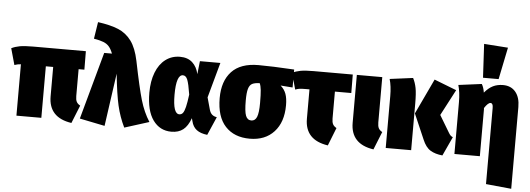

<svg xmlns="http://www.w3.org/2000/svg" viewBox="-74 -1043 4031 1459"><g transform="rotate(5 1941.0 -313.5)"><path d="M547 -118 492 19Q317 -7 317 -169V-393H261V0H71V-392Q47 -391 22 -382L-13 -507Q15 -521 50.5 -527.5Q86 -534 153 -534H554L555 -393H511V-188Q511 -160 519 -144.5Q527 -129 547 -118Z M943 -494Q984 -291 1010.5 -200.5Q1037 -110 1082 -40L895 19Q857 -59 837.5 -144Q818 -229 802 -384L745 19L553 -20L694 -533H753Q740 -567 723.5 -586Q707 -605 680.5 -615.5Q654 -626 607 -634L627 -762Q722 -749 782.5 -724Q843 -699 883 -645Q923 -591 943 -494Z M1413 -434 1424 -534H1580L1506 -265L1531 -175Q1538 -149 1552.5 -136.5Q1567 -124 1589 -121L1528 19Q1476 13 1446.5 -9.5Q1417 -32 1407 -75L1401 -97Q1379 -36 1344 -8.5Q1309 19 1254 19Q1166 19 1114 -53Q1062 -125 1062 -263Q1062 -350 1087.5 -416Q1113 -482 1160.5 -518Q1208 -554 1271 -554Q1330 -554 1365.5 -521.5Q1401 -489 1413 -434ZM1254 -263Q1254 -118 1303 -118Q1320 -118 1330.5 -132Q1341 -146 1349 -179Q1357 -212 1365 -274Q1352 -356 1340 -386Q1328 -416 1305 -416Q1254 -416 1254 -263Z M2143 -396 2051 -403Q2080 -378 2092.5 -344Q2105 -310 2105 -257Q2105 -128 2037 -54Q1969 20 1852 20Q1733 20 1665.5 -53Q1598 -126 1598 -268Q1598 -398 1666 -470.5Q1734 -543 1870 -543Q1971 -543 2143 -533ZM1907 -257Q1907 -322 1903.5 -355.5Q1900 -389 1891 -407Q1853 -406 1833.5 -395.5Q1814 -385 1805.5 -355.5Q1797 -326 1797 -267Q1797 -183 1809.5 -151Q1822 -119 1852 -119Q1881 -119 1894 -150.5Q1907 -182 1907 -257Z M2502 -118 2448 19Q2272 -7 2272 -169V-393H2246Q2212 -393 2197 -391Q2182 -389 2164 -382L2129 -507Q2157 -521 2192 -527.5Q2227 -534 2290 -534H2590L2591 -393H2466V-188Q2466 -160 2474 -144.5Q2482 -129 2502 -118Z M2815 -188Q2815 -160 2823 -144.5Q2831 -129 2851 -118L2796 19Q2621 -7 2621 -169V-534H2815Z M3279 -286 3357 -156Q3364 -144 3371 -137Q3378 -130 3389 -126L3322 19Q3267 14 3230 -8.5Q3193 -31 3169 -89L3086 -281L3213 -550L3383 -484ZM3082 -356V0H2888V-396Q2888 -471 2872 -525L3049 -548Q3066 -515 3074 -474.5Q3082 -434 3082 -356Z M3865 -398V226L3671 207V-373Q3671 -393 3666 -401.5Q3661 -410 3652 -410Q3633 -410 3605 -367L3606 -360V0H3412V-396Q3412 -470 3396 -525L3573 -548Q3588 -524 3594 -484Q3625 -521 3658.5 -537.5Q3692 -554 3735 -554Q3796 -554 3830.5 -512.5Q3865 -471 3865 -398ZM3564 -853 3747 -840 3697 -596H3578Z"/></g></svg>

Font: Fira Sans Condensed Black
Style: Regular
Weight: 900
Width: 3
Designer: Carrois Corporate & Edenspiekermann AG
Foundry: Carrois Corporate GbR & Edenspiekermann AG
Version: Version 4.203